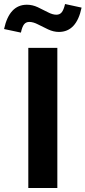

<svg xmlns="http://www.w3.org/2000/svg" viewBox="-78 -939 427 959"><path d="M63.4 0V-700H208.4V0ZM26.5 -776.1 -57.7 -794Q-31.4 -915.4 56.3 -915.4Q84 -915.4 110.6 -903Q137.2 -890.6 160.9 -878Q184.6 -865.5 203.5 -865.5Q220.5 -865.5 230.2 -877.4Q240 -889.3 247 -918.9L329.5 -901Q304.2 -779.5 216.2 -779.5Q189.5 -779.5 162.5 -792.1Q135.6 -804.7 111.7 -817.1Q87.9 -829.5 68.3 -829.5Q51.8 -829.5 42.1 -817.3Q32.5 -805 26.5 -776.1Z"/></svg>

Font: Red Hat Display VF
Style: Regular
Weight: 300
Designer: Pentagram, MCKL
Foundry: Pentagram, MCKL
Version: Version 1.023